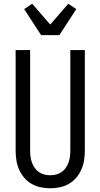

<svg xmlns="http://www.w3.org/2000/svg" viewBox="-20 -1004 540 1032"><path d="M250 8Q224 8 198 2.5Q172 -3 149.5 -16Q127 -29 110 -49Q93 -69 82.5 -93Q72 -117 68 -143Q64 -169 64 -195V-735H142V-195Q142 -179 144 -162.5Q146 -146 151.5 -131Q157 -116 166 -102.5Q175 -89 188.5 -79.5Q202 -70 218 -66Q234 -62 250 -62Q266 -62 282 -66Q298 -70 311.5 -79.5Q325 -89 334 -102.5Q343 -116 348.5 -131Q354 -146 356 -162.5Q358 -179 358 -195V-735H436V-195Q436 -169 432 -143Q428 -117 417.5 -93Q407 -69 390 -49Q373 -29 350.5 -16Q328 -3 302 2.5Q276 8 250 8ZM201 -815 110 -955 153 -984 250 -872 347 -984 390 -955 299 -815Z"/></svg>

Font: Iosevka Fuck
Style: Regular
Weight: 400
Monospace: yes
Designer: Belleve Invis
Foundry: Belleve Invis
Version: Version 28.0.7; ttfautohint (v1.8.3)